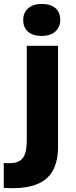

<svg xmlns="http://www.w3.org/2000/svg" viewBox="-58 -770 396 1002"><path d="M81.8 -43V-531H244.8V-4.2Q244.8 72.2 216.8 122.1Q188.8 172 126.4 194.7Q64 217.4 -38.4 210.2V80.4Q9.8 85.2 35.6 74.2Q61.4 63.2 71.6 35.7Q81.8 8.2 81.8 -43ZM63.2 -666Q63.2 -703.8 89.2 -726.7Q115.2 -749.6 159.8 -749.6Q205.4 -749.6 230.9 -727.8Q256.4 -706 256.4 -666Q256.4 -628.2 230.4 -605.3Q204.4 -582.4 159.8 -582.4Q114.2 -582.4 88.7 -604.2Q63.2 -626 63.2 -666Z"/></svg>

Font: Easer Grotesk Variable
Style: Regular
Weight: 400
Designer: Boardeaser, Bonnie Shaver-Troup, Thomas Jockin
Foundry: Lexend
Version: Version 1.001;Glyphs 3.1.2 (3151)